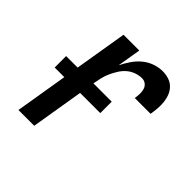

<svg xmlns="http://www.w3.org/2000/svg" viewBox="-142 -656 783 783"><g transform="rotate(45 250.0 -264.0)"><path d="M66 0 152 -520H243L226 -418Q237 -440 250.5 -460Q264 -480 283 -496Q302 -512 325 -520Q348 -528 371 -528Q389 -528 406 -522.5Q423 -517 435 -505Q447 -493 453.5 -477Q460 -461 462 -443Q464 -425 462.5 -406.5Q461 -388 458 -370H367Q369 -383 369.5 -396Q370 -409 366.5 -421Q363 -433 353.5 -440.5Q344 -448 331 -448Q314 -448 297 -442Q280 -436 266 -424Q252 -412 242 -396Q232 -380 224.5 -363.5Q217 -347 213 -330Q209 -313 206 -296L157 0ZM311 -227H48V-293H311Z"/></g></svg>

Font: Iosevka Medium Oblique
Style: Regular
Weight: 500
Italic angle: -9°
Monospace: yes
Designer: Belleve Invis
Foundry: Belleve Invis
Version: Version 32.5.0; ttfautohint (v1.8.4)